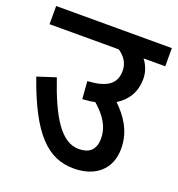

<svg xmlns="http://www.w3.org/2000/svg" viewBox="-116 -718 755 814"><g transform="rotate(20 261.0 -311.0)"><path d="M0 -622V-540H312C340 -522 359 -495 359 -460C359 -398 316 -373 233 -368L239 -289C259 -290 278 -292 295 -296C342 -256 371 -212 371 -159C371 -105 341 -85 296 -85C217 -85 160 -180 106 -339L23 -312C104 -81 188 0 304 0C400 0 466 -52 466 -148C466 -229 423 -285 380 -327C427 -356 453 -400 453 -457C453 -489 442 -517 424 -540H522V-622Z"/></g></svg>

Font: Noto Sans Devanagari UI SemiCondensed Medium
Style: Regular
Weight: 500
Width: 4
Designer: Jelle Bosma - Monotype Design Team
Foundry: Monotype Imaging Inc.
Version: Version 2.004